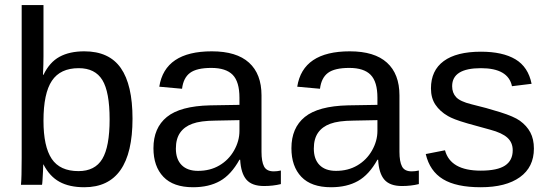

<svg xmlns="http://www.w3.org/2000/svg" viewBox="-20 -745 2208 774"><path d="M514.2 -266.6Q514.2 9.8 319.8 9.8Q259.8 9.8 220 -12Q180.2 -33.7 155.3 -82H154.3Q154.3 -72.3 153.3 -53.7Q152.3 -35.2 151.4 -19.3Q150.4 -3.4 149.4 0H64.5Q67.4 -26.4 67.4 -108.9V-724.6H155.3V-518.1Q155.3 -502.4 154.8 -483.6Q154.3 -464.8 153.3 -443.4H155.3Q179.7 -494.1 220 -516.1Q260.3 -538.1 319.8 -538.1Q419.9 -538.1 467 -470.7Q514.2 -403.3 514.2 -266.6ZM421.9 -263.7Q421.9 -374.5 392.6 -422.4Q363.3 -470.2 297.4 -470.2Q223.1 -470.2 189.2 -419.4Q155.3 -368.7 155.3 -258.3Q155.3 -154.3 188.5 -104.7Q221.7 -55.2 296.4 -55.2Q362.8 -55.2 392.3 -104.2Q421.9 -153.3 421.9 -263.7Z M758.3 9.8Q678.7 9.8 638.7 -32.2Q598.6 -74.2 598.6 -147.5Q598.6 -229.5 652.6 -273.4Q706.5 -317.4 826.7 -320.3L945.3 -322.3V-351.1Q945.3 -415.5 918 -443.4Q890.6 -471.2 832 -471.2Q772.9 -471.2 746.1 -451.2Q719.2 -431.2 713.9 -387.2L622.1 -395.5Q644.5 -538.1 834 -538.1Q933.6 -538.1 983.9 -492.4Q1034.2 -446.8 1034.2 -360.4V-132.8Q1034.2 -93.8 1044.4 -74Q1054.7 -54.2 1083.5 -54.2Q1097.2 -54.2 1112.3 -57.6V-2.9Q1080.6 4.9 1044.4 4.9Q995.6 4.9 973.4 -20.8Q951.2 -46.4 948.2 -101.1H945.3Q911.6 -40.5 866.9 -15.4Q822.3 9.8 758.3 9.8ZM945.3 -260.7 849.1 -258.8Q787.6 -258.3 755.4 -246.1Q723.1 -234.4 706.1 -210Q689 -185.5 689 -146Q689 -103 712.2 -79.6Q735.4 -56.2 778.3 -56.2Q827.1 -56.2 864.3 -78.1Q901.9 -100.1 923.6 -138.4Q945.3 -176.8 945.3 -217.3Z M1314.5 9.8Q1234.9 9.8 1194.8 -32.2Q1154.8 -74.2 1154.8 -147.5Q1154.8 -229.5 1208.7 -273.4Q1262.7 -317.4 1382.8 -320.3L1501.5 -322.3V-351.1Q1501.5 -415.5 1474.1 -443.4Q1446.8 -471.2 1388.2 -471.2Q1329.1 -471.2 1302.2 -451.2Q1275.4 -431.2 1270 -387.2L1178.2 -395.5Q1200.7 -538.1 1390.1 -538.1Q1489.7 -538.1 1540 -492.4Q1590.3 -446.8 1590.3 -360.4V-132.8Q1590.3 -93.8 1600.6 -74Q1610.8 -54.2 1639.6 -54.2Q1653.3 -54.2 1668.5 -57.6V-2.9Q1636.7 4.9 1600.6 4.9Q1551.8 4.9 1529.5 -20.8Q1507.3 -46.4 1504.4 -101.1H1501.5Q1467.8 -40.5 1423.1 -15.4Q1378.4 9.8 1314.5 9.8ZM1501.5 -260.7 1405.3 -258.8Q1343.8 -258.3 1311.5 -246.1Q1279.3 -234.4 1262.2 -210Q1245.1 -185.5 1245.1 -146Q1245.1 -103 1268.3 -79.6Q1291.5 -56.2 1334.5 -56.2Q1383.3 -56.2 1420.4 -78.1Q1458 -100.1 1479.7 -138.4Q1501.5 -176.8 1501.5 -217.3Z M2132.3 -146Q2132.3 -71.3 2075.9 -30.8Q2019.5 9.8 1918 9.8Q1819.3 9.8 1765.9 -22.7Q1712.4 -55.2 1696.3 -124L1773.9 -139.2Q1795.9 -57.1 1918 -57.1Q1984.9 -57.1 2015.9 -77.6Q2046.9 -98.1 2046.9 -139.2Q2046.9 -170.4 2025.4 -189.9Q2003.9 -209.5 1956.1 -222.2Q1899.4 -237.3 1866 -247.1Q1832.5 -256.8 1814.5 -263.9Q1796.4 -271 1785.6 -277.3Q1753.4 -295.9 1735.4 -322.8Q1717.3 -349.6 1717.3 -388.7Q1717.3 -460.9 1768.8 -498.8Q1820.3 -536.6 1918.9 -536.6Q2006.3 -536.6 2057.9 -505.9Q2109.4 -475.1 2123 -407.2L2043.9 -397.5Q2028.8 -470.2 1918.9 -470.2Q1802.7 -470.2 1802.7 -397.5Q1802.7 -370.6 1818.8 -353.3Q1835 -335.9 1880.4 -324.7Q1941.4 -310.1 1996.6 -292.7Q2051.8 -275.4 2075.7 -258.3Q2103.5 -238.3 2117.9 -211.2Q2132.3 -184.1 2132.3 -146Z"/></svg>

Font: Arimo
Style: Regular
Weight: 400
Designer: Steve Matteson
Foundry: Monotype Imaging Inc.
Version: Version 1.33